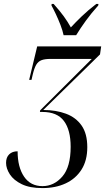

<svg xmlns="http://www.w3.org/2000/svg" viewBox="-20 -951 537 981"><path d="M197 10Q132 10 91 -10Q50 -30 30.5 -60Q11 -90 11 -119Q11 -147 27 -162.5Q43 -178 70 -178Q70 -97 103 -48.5Q136 0 197 0Q256 0 298.5 -49Q341 -98 341 -201Q341 -287 306.5 -333Q272 -379 197 -379H184L185 -387L449 -650H239Q209 -650 192 -643.5Q175 -637 165 -620Q155 -603 147 -569L141 -543H129L170 -714H497L491 -673L201 -389Q266 -389 317 -370Q368 -351 397 -309.5Q426 -268 426 -199Q426 -131 396.5 -84.5Q367 -38 315.5 -14Q264 10 197 10ZM305 -771Q300 -795 289 -823.5Q278 -852 265.5 -878.5Q253 -905 243 -923L244 -931H254Q286 -895 306 -867.5Q326 -840 342 -811Q365 -836 396.5 -866.5Q428 -897 472 -931H483L482 -923Q446 -883 418.5 -845Q391 -807 369 -771Z"/></svg>

Font: Noto Serif Display ExtraCondensed
Style: Italic
Weight: 400
Width: 2
Italic angle: -12°
Designer: Monotype Design Team
Foundry: Monotype Imaging Inc.
Version: Version 2.009